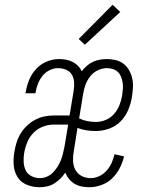

<svg xmlns="http://www.w3.org/2000/svg" viewBox="-20 -775 640 803"><path d="M146 8Q118 8 93 -2Q68 -12 54 -33.5Q40 -55 37.5 -83Q35 -111 40 -139Q43 -158 49 -178Q55 -198 66 -216Q77 -234 92.5 -249Q108 -264 127 -274Q146 -284 165.5 -288Q185 -292 205 -292H271L288 -395Q291 -413 290 -430.5Q289 -448 281 -462Q273 -476 257 -483Q241 -490 223 -490Q205 -490 187.5 -481.5Q170 -473 158 -458Q146 -443 139 -425.5Q132 -408 129 -390L128 -385H86L88 -392Q92 -417 102.5 -442Q113 -467 131.5 -487Q150 -507 175.5 -517.5Q201 -528 226 -528Q241 -528 255.5 -525.5Q270 -523 283 -516.5Q296 -510 306 -500Q316 -490 322 -477Q331 -489 343 -499.5Q355 -510 369 -516.5Q383 -523 398 -525.5Q413 -528 427 -528Q446 -528 464.5 -523.5Q483 -519 497 -508Q511 -497 520 -481Q529 -465 533 -447Q537 -429 536 -409.5Q535 -390 532 -371Q528 -344 517 -317Q506 -290 485.5 -268.5Q465 -247 436.5 -237Q408 -227 381 -227Q361 -227 341.5 -230Q322 -233 304 -240L289 -145Q285 -125 285.5 -104Q286 -83 294.5 -66Q303 -49 320.5 -39.5Q338 -30 359 -30Q377 -30 394.5 -38Q412 -46 425.5 -61Q439 -76 447 -94Q455 -112 459 -130L499 -121Q493 -96 481 -72.5Q469 -49 450 -30Q431 -11 405 -1.5Q379 8 355 8Q338 8 322 5Q306 2 292.5 -6Q279 -14 269 -26Q259 -38 253 -53Q244 -39 232 -27.5Q220 -16 206.5 -7.5Q193 1 177 4.5Q161 8 146 8ZM382 -265Q402 -265 422.5 -273.5Q443 -282 457.5 -299Q472 -316 480 -336.5Q488 -357 491 -377Q493 -390 494 -403.5Q495 -417 493 -429.5Q491 -442 486.5 -453.5Q482 -465 473.5 -473.5Q465 -482 452.5 -486Q440 -490 427 -490Q408 -490 389 -481Q370 -472 357.5 -456Q345 -440 338 -421.5Q331 -403 328 -384L311 -280Q327 -272 345 -268.5Q363 -265 382 -265ZM147 -30Q161 -30 175.5 -36Q190 -42 201 -53Q212 -64 220.5 -77.5Q229 -91 234.5 -105Q240 -119 243.5 -133.5Q247 -148 250 -163L265 -254H205Q183 -254 160 -245.5Q137 -237 120 -219.5Q103 -202 94 -180Q85 -158 81 -135Q78 -116 79 -97Q80 -78 87.5 -62.5Q95 -47 111.5 -38.5Q128 -30 147 -30ZM335 -588 309 -612 451 -755 483 -725Z"/></svg>

Font: Iosevka Extralight Extended
Style: Italic
Weight: 200
Width: 7
Italic angle: -9°
Monospace: yes
Designer: Belleve Invis
Foundry: Belleve Invis
Version: Version 32.5.0; ttfautohint (v1.8.4)